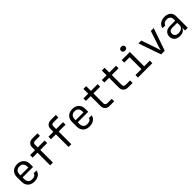

<svg xmlns="http://www.w3.org/2000/svg" viewBox="484 -2599 4431 4431"><g transform="rotate(-45 2700.0 -383.5)"><path d="M300 10Q235 10 186.5 -16Q138 -42 111.5 -89.5Q85 -137 85 -200V-350Q85 -414 111.5 -461Q138 -508 186.5 -534Q235 -560 300 -560Q365 -560 413.5 -534Q462 -508 488.5 -461Q515 -414 515 -350V-253H173V-200Q173 -135 206 -100.5Q239 -66 300 -66Q352 -66 384 -84.5Q416 -103 423 -140H513Q504 -71 445.5 -30.5Q387 10 300 10ZM173 -321H427V-350Q427 -415 394.5 -450Q362 -485 300 -485Q239 -485 206 -450Q173 -415 173 -350Z M820 0V-413H660V-495H820V-590Q820 -655 861 -692.5Q902 -730 974 -730H1135V-648H974Q910 -648 910 -590V-495H1135V-413H910V0Z M1420 0V-413H1260V-495H1420V-590Q1420 -655 1461 -692.5Q1502 -730 1574 -730H1735V-648H1574Q1510 -648 1510 -590V-495H1735V-413H1510V0Z M2100 10Q2035 10 1986.5 -16Q1938 -42 1911.5 -89.5Q1885 -137 1885 -200V-350Q1885 -414 1911.5 -461Q1938 -508 1986.5 -534Q2035 -560 2100 -560Q2165 -560 2213.5 -534Q2262 -508 2288.5 -461Q2315 -414 2315 -350V-253H1973V-200Q1973 -135 2006 -100.5Q2039 -66 2100 -66Q2152 -66 2184 -84.5Q2216 -103 2223 -140H2313Q2304 -71 2245.5 -30.5Q2187 10 2100 10ZM1973 -321H2227V-350Q2227 -415 2194.5 -450Q2162 -485 2100 -485Q2039 -485 2006 -450Q1973 -415 1973 -350Z M2760 0Q2692 0 2651 -39.5Q2610 -79 2610 -145V-468H2455V-550H2610V-705H2700V-550H2920V-468H2700V-145Q2700 -117 2716.5 -99.5Q2733 -82 2760 -82H2910V0Z M3360 0Q3292 0 3251 -39.5Q3210 -79 3210 -145V-468H3055V-550H3210V-705H3300V-550H3520V-468H3300V-145Q3300 -117 3316.5 -99.5Q3333 -82 3360 -82H3510V0Z M3685 0V-82H3880V-468H3705V-550H3970V-82H4155V0ZM3915 -649Q3882 -649 3863 -666Q3844 -683 3844 -712Q3844 -742 3863 -759.5Q3882 -777 3915 -777Q3948 -777 3967 -759.5Q3986 -742 3986 -712Q3986 -683 3967 -666Q3948 -649 3915 -649Z M4441 0 4250 -550H4343L4471 -180Q4482 -147 4490 -116.5Q4498 -86 4502 -69Q4507 -86 4514 -116.5Q4521 -147 4532 -180L4656 -550H4750L4559 0Z M5052 10Q4965 10 4915 -34.5Q4865 -79 4865 -155Q4865 -232 4915 -276Q4965 -320 5050 -320H5220V-375Q5220 -425 5188 -453Q5156 -481 5102 -481Q5050 -481 5019 -457.5Q4988 -434 4983 -405H4893Q4899 -451 4927.5 -485.5Q4956 -520 5002 -540Q5048 -560 5105 -560Q5200 -560 5255 -511Q5310 -462 5310 -378V0H5222V-105H5221Q5215 -52 5169.5 -21Q5124 10 5052 10ZM5074 -61Q5138 -61 5179 -93Q5220 -125 5220 -175V-253H5052Q5007 -253 4981 -228Q4955 -203 4955 -160Q4955 -114 4986.5 -87.5Q5018 -61 5074 -61Z"/></g></svg>

Font: NKDuy Mono
Style: Regular
Weight: 400
Monospace: yes
Designer: NKDuy
Foundry: NKDuy
Version: Version 2.251; ttfautohint (v1.8.4.7-5d5b)